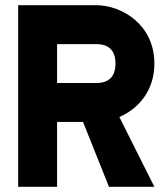

<svg xmlns="http://www.w3.org/2000/svg" viewBox="-20 -720 640 740"><path d="M200 -250H300L400 0H575L440 -269C512 -300 575 -369 575 -475C575 -625 450 -700 350 -700H50V0H200ZM200 -400V-550H350C400 -550 425 -525 425 -475C425 -425 400 -400 350 -400Z"/></svg>

Font: LS-VG5000 Bold
Style: Regular
Weight: 400
Designer: Justin Bihan, 2021
Foundry: Justin Bihan, 2021
Version: Version 1.000;Glyphs 3.1.2 (3151)